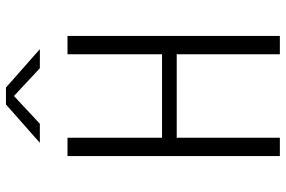

<svg xmlns="http://www.w3.org/2000/svg" viewBox="-181 -801 982 660"><g transform="rotate(-90 310.0 -471.0)"><path d="M453.5 0H516.5V-730H453.5V-405H166.5V-730H103.5V0H166.5V-354.5H453.5ZM149 -825H214.5L310 -914L405.5 -825H471L339 -941.5H281Z"/></g></svg>

Font: Monaspace Krypton ExtraLight
Style: Regular
Weight: 200
Designer: Riley Cran & the Lettermatic Team
Foundry: Lettermatic
Version: Version 1.101 (Monaspace Krypton)